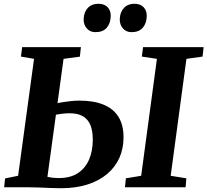

<svg xmlns="http://www.w3.org/2000/svg" viewBox="-20 -993 1100 1018"><path d="M303.5 5Q281 5 249.8 3.8Q218.5 2.5 187.5 1.2Q156.5 0 134 0H2L7 -47L76 -61L160.5 -681L91 -693L97.5 -743H409L403.5 -692.5L317 -681L231.5 -55.5Q243.5 -52.5 259.5 -50.8Q275.5 -49 292.5 -49Q353.5 -49 393.2 -75.2Q433 -101.5 452.5 -147.5Q472 -193.5 472 -252.5Q472 -298.5 459.5 -329.5Q447 -360.5 419.8 -376.5Q392.5 -392.5 348.5 -392.5Q327.5 -392.5 305.5 -389.5Q283.5 -386.5 267.5 -383.5L274.5 -443Q289.5 -447.5 310.8 -451Q332 -454.5 355.5 -457Q379 -459.5 401 -459.5Q477 -459.5 529.2 -438Q581.5 -416.5 608.2 -373.5Q635 -330.5 635 -265Q635 -205 612.8 -155.5Q590.5 -106 547.5 -70Q504.5 -34 443 -14.5Q381.5 5 303.5 5ZM642.5 0 647.5 -47.5 728.5 -61 812 -681 732 -693 738.5 -743H1059.5L1054 -693L968.5 -681L885 -61L968 -47.5L964 0ZM485.5 -822.5Q458 -822.5 440.5 -842Q423 -861.5 423.5 -891Q424.5 -928.5 445.5 -950.8Q466.5 -973 501 -973Q534.5 -973 551.2 -954.2Q568 -935.5 567 -908Q566.5 -870 546.2 -846.2Q526 -822.5 485.5 -822.5ZM677 -822.5Q649.5 -822.5 632 -842Q614.5 -861.5 615 -891Q616 -928.5 637 -950.8Q658 -973 692.5 -973Q725 -973 742 -954.2Q759 -935.5 758 -908Q757.5 -870 737.2 -846.2Q717 -822.5 677 -822.5Z"/></svg>

Font: Merriweather 24pt ExtraBold
Style: Italic
Weight: 800
Italic angle: -7.8°
Version: Version 2.101